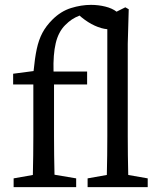

<svg xmlns="http://www.w3.org/2000/svg" viewBox="-20 -769 652 789"><path d="M36 0V-36L115 -50Q116 -90 116.5 -130Q117 -170 117 -210V-422H34V-466L118 -477Q123 -530 131 -567.5Q139 -605 154 -633.5Q169 -662 195 -688Q230 -723 272 -736Q314 -749 354 -749Q384 -749 412.5 -742Q441 -735 459 -721L495 -739L509 -731L505 -589V-210Q505 -170 505.5 -130.5Q506 -91 507 -50L587 -36V0H340V-36L419 -50Q420 -91 420.5 -130.5Q421 -170 421 -210V-649Q397 -651 369.5 -663.5Q342 -676 315 -698L307 -705Q289 -698 275.5 -689Q262 -680 248 -666Q220 -638 209 -591.5Q198 -545 200 -475H338V-422H202V-210Q202 -170 202.5 -130.5Q203 -91 204 -51L293 -36V0Z"/></svg>

Font: Source Serif Pro
Style: Regular
Weight: 400
Designer: Frank Grießhammer
Foundry: Adobe Systems Incorporated
Version: Version 3.001;hotconv 1.0.111;makeotfexe 2.5.65597